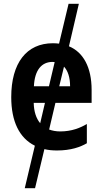

<svg xmlns="http://www.w3.org/2000/svg" viewBox="-20 -780 540 1008"><path d="M110 208H164L213 3C234 8 256 10 279 10C352 10 402 -8 436 -28V-129C402 -109 357 -90 296 -90C274 -90 254 -94 238 -100L271 -240H461V-308C461 -427 417 -506 342 -537L394 -760H340L290 -551C280 -552 269 -553 258 -553C119 -553 39 -449 39 -270C39 -142 82 -55 163 -15ZM158 -327C162 -413 199 -455 256 -455C260 -455 263 -454 267 -454L237 -327ZM348 -327H291L316 -430C336 -409 348 -374 348 -327ZM157 -240H216L191 -133C170 -158 158 -194 157 -240Z"/></svg>

Font: Noto Sans Mono ExtraCondensed SemiBold
Style: Regular
Weight: 600
Width: 2
Designer: Monotype Design Team
Foundry: Monotype Imaging Inc.
Version: Version 2.014